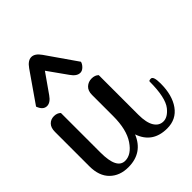

<svg xmlns="http://www.w3.org/2000/svg" viewBox="-212 -864 983 983"><g transform="rotate(-45 279.5 -372.5)"><path d="M365 -438V-151Q365 -94 383 -65Q401 -36 432 -36Q463 -36 492 -72Q526 -115 526 -231Q527 -237 541 -237Q559 -237 559 -184Q559 -99 522.5 -48Q486 3 420 3Q315 3 282 -92Q243 3 139 3Q77 3 39 -34.5Q1 -72 1 -142V-391Q1 -421 16 -436.5Q31 -452 54 -452Q77 -452 91 -438V-151Q91 -32 151 -32Q196 -32 232.5 -86Q269 -140 269 -238V-391Q269 -421 286 -436.5Q303 -452 327 -452Q351 -452 365 -438ZM138 -715Q161 -748 186.5 -748Q212 -748 235 -715L349 -551Q346 -538 333.5 -525.5Q321 -513 307 -513Q282 -513 260 -545L186 -649L113 -545Q91 -513 66 -513Q52 -513 41.5 -522.5Q31 -532 24 -551Z"/></g></svg>

Font: Sofia
Style: Regular
Weight: 400
Designer: Paula Nazal and Daniel Hernndez
Foundry: Paula Nazal, Daniel Hernndez
Version: Version 1.001